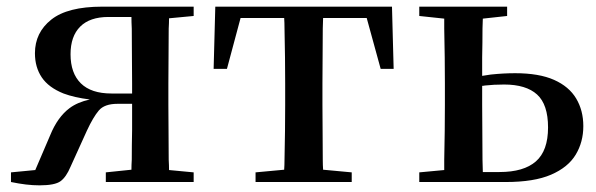

<svg xmlns="http://www.w3.org/2000/svg" viewBox="-20 -547 1790 577"><path d="M287 -527H562V-499L488 -492Q488 -478 487 -461Q487 -419 486.5 -374.5Q486 -330 486 -296V-232Q486 -198 486.5 -153Q487 -108 487 -67Q488 -50 488 -36L562 -29V0H298V-29L375 -37Q375 -51 376 -67Q376 -109 377 -157Q377 -198 377 -235H333Q294 -235 277 -215Q260 -195 241 -154L192 -46Q179 -15 162 -2.5Q145 10 99 10Q79 10 58 7.5Q37 5 13 0V-29L86 -36L131 -141Q153 -195 189 -222Q213 -240 250 -248Q203 -254 171 -266Q126 -284 105.5 -314.5Q85 -345 85 -387Q85 -449 134 -488Q183 -527 287 -527ZM375 -496H306Q250 -496 221 -467Q192 -438 192 -384Q192 -327 223 -296.5Q254 -266 315 -266H377V-296Q377 -330 376.5 -374.5Q376 -419 376 -461Q375 -480 375 -496Z M622 -340 627 -527H1158L1163 -340H1124L1082 -493H951Q951 -479 950 -461Q950 -419 949.5 -374.5Q949 -330 949 -296V-232Q949 -198 949.5 -153Q950 -108 950 -67Q950 -51 951 -37L1037 -29V0H748V-29L834 -37Q835 -51 835 -67Q836 -108 836.5 -153Q837 -198 837 -232V-296Q837 -330 836.5 -374.5Q836 -419 835 -461Q835 -479 834 -493H703L662 -340Z M1240 -499V-527H1504V-499L1431 -491Q1431 -478 1430 -461Q1430 -419 1429 -375Q1429 -345 1429 -319Q1442 -321 1455 -323Q1493 -327 1528 -327Q1600 -327 1645 -307Q1690 -287 1711.5 -251Q1733 -215 1733 -168Q1733 -120 1710 -82Q1687 -44 1636 -22Q1585 0 1500 0H1240V-29L1315 -36Q1315 -50 1315 -67Q1316 -108 1316.5 -153Q1317 -198 1317 -232V-296Q1317 -330 1316.5 -374.5Q1316 -419 1315 -461Q1315 -478 1315 -491ZM1429 -289V-232Q1429 -198 1429.5 -153Q1430 -108 1430 -67Q1431 -46 1431 -30H1481Q1554 -30 1590.5 -62Q1627 -94 1627 -164Q1627 -233 1594 -263Q1561 -293 1495 -293Q1464 -293 1437 -290Q1433 -289 1429 -289Z"/></svg>

Font: Early Summer Mincho SemiBold
Style: Regular
Weight: 600
Designer: GuiWonder
Version: Version 1.002